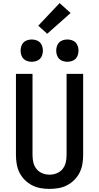

<svg xmlns="http://www.w3.org/2000/svg" viewBox="-20 -1212 640 1240"><path d="M300 8Q271 8 242 3Q213 -2 187 -15.5Q161 -29 140 -50Q119 -71 106 -97Q93 -123 88 -152Q83 -181 83 -210V-735H190V-210Q190 -186 195.5 -162.5Q201 -139 216 -120.5Q231 -102 253.5 -93Q276 -84 300 -84Q324 -84 346.5 -93Q369 -102 384 -120.5Q399 -139 404.5 -162.5Q410 -186 410 -210V-735H517V-210Q517 -181 512 -152Q507 -123 494 -97Q481 -71 460 -50Q439 -29 413 -15.5Q387 -2 358 3Q329 8 300 8ZM415 -813Q401 -813 386.5 -817.5Q372 -822 362 -832Q352 -842 347.5 -856.5Q343 -871 343 -885Q343 -899 347.5 -913.5Q352 -928 362 -938Q372 -948 386.5 -952.5Q401 -957 415 -957Q429 -957 443.5 -952.5Q458 -948 468 -938Q478 -928 482.5 -913.5Q487 -899 487 -885Q487 -871 482.5 -856.5Q478 -842 468 -832Q458 -822 443.5 -817.5Q429 -813 415 -813ZM185 -813Q171 -813 156.5 -817.5Q142 -822 132 -832Q122 -842 117.5 -856.5Q113 -871 113 -885Q113 -899 117.5 -913.5Q122 -928 132 -938Q142 -948 156.5 -952.5Q171 -957 185 -957Q199 -957 213.5 -952.5Q228 -948 238 -938Q248 -928 252.5 -913.5Q257 -899 257 -885Q257 -871 252.5 -856.5Q248 -842 238 -832Q228 -822 213.5 -817.5Q199 -813 185 -813ZM285 -994 227 -1046 365 -1192 436 -1128Z"/></svg>

Font: Iosevka Semibold Extended
Style: Regular
Weight: 600
Width: 7
Monospace: yes
Designer: Belleve Invis
Foundry: Belleve Invis
Version: Version 32.5.0; ttfautohint (v1.8.4)